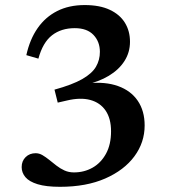

<svg xmlns="http://www.w3.org/2000/svg" viewBox="-20 -708 651 740"><path d="M202.5 -312.5 190 -362.5Q259 -381.5 297 -403.2Q335 -425 350 -451Q365 -477 365 -508Q365 -547.5 340.2 -573.5Q315.5 -599.5 268 -599.5Q216 -599.5 180.5 -572Q145 -544.5 128 -482L81.5 -495.5Q95 -556.5 125 -599.5Q155 -642.5 200.5 -665.5Q246 -688.5 306.5 -688.5Q364.5 -688.5 403.2 -670.2Q442 -652 461.5 -620.2Q481 -588.5 481 -547Q481 -506 459.5 -472.5Q438 -439 399.2 -415.8Q360.5 -392.5 309 -381.5L317.5 -387Q386 -394 435.2 -376.2Q484.5 -358.5 511 -319.5Q537.5 -280.5 537.5 -224.5Q537.5 -159 498 -105.5Q458.5 -52 385.5 -20Q312.5 12 211.5 12Q157.5 12 125 2Q92.5 -8 78 -25.2Q63.5 -42.5 63.5 -64Q63.5 -87.5 78.8 -102.5Q94 -117.5 117.5 -117.5Q131 -117.5 143.8 -110Q156.5 -102.5 169.8 -91.8Q183 -81 197.5 -69.8Q212 -58.5 228.5 -51Q245 -43.5 265 -43.5Q304.5 -43.5 336.8 -61.8Q369 -80 388.5 -115.5Q408 -151 408 -202Q408 -251 387 -281.8Q366 -312.5 327.8 -322.8Q289.5 -333 237.5 -320.5Z"/></svg>

Font: Newsreader 16pt SemiBold
Style: Regular
Weight: 600
Designer: Hugues Gentile
Foundry: Production Type
Version: Version 1.003